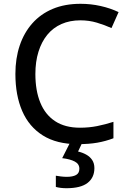

<svg xmlns="http://www.w3.org/2000/svg" viewBox="-20 -744 672 1004"><path d="M400.4 -637.7Q345.2 -637.7 301.5 -618.4Q257.8 -599.1 227.5 -562.3Q197.3 -525.4 181.2 -473.6Q165 -421.9 165 -356.9Q165 -270.5 190.7 -207.5Q216.3 -144.5 268.1 -110.4Q319.8 -76.2 398.4 -76.2Q445.3 -76.2 488 -84.7Q530.8 -93.3 573.2 -106.9V-21Q532.2 -5.4 488.5 2.2Q444.8 9.8 386.2 9.8Q276.9 9.8 204.3 -35.6Q131.8 -81.1 96.2 -163.3Q60.5 -245.6 60.5 -357.4Q60.5 -438.5 83 -505.6Q105.5 -572.8 148.9 -621.8Q192.4 -670.9 255.6 -697.5Q318.8 -724.1 401.4 -724.1Q455.1 -724.1 506.1 -712.6Q557.1 -701.2 600.1 -680.7L563 -597.2Q527.3 -613.3 486.6 -625.5Q445.8 -637.7 400.4 -637.7ZM473.6 135.3Q473.6 184.6 438 212.4Q402.3 240.2 327.6 240.2Q311 240.2 296.4 238.3Q281.7 236.3 272 233.4V174.8Q282.2 176.8 298.3 178.7Q314.5 180.7 329.1 180.7Q360.4 180.7 377.7 171.1Q395 161.6 395 138.2Q395 113.3 370.8 100.6Q346.7 87.9 305.2 83L347.2 0H411.1L388.2 48.3Q411.6 53.7 430.9 64.5Q450.2 75.2 461.9 92.5Q473.6 109.9 473.6 135.3Z"/></svg>

Font: Open Sans Medium
Style: Regular
Weight: 500
Designer: Monotype Design Team
Foundry: Monotype Imaging Inc.
Version: Version 3.000